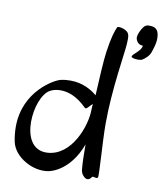

<svg xmlns="http://www.w3.org/2000/svg" viewBox="-82 -784 742 867"><g transform="rotate(10 289.0 -350.5)"><path d="M447 -617C450 -657 446 -667 432 -676C418 -685 396 -689 391 -684C382 -664 372 -635 362 -565C356 -523 352 -442 348 -364C325 -384 283 -410 226 -410C212 -410 196 -409 180 -405C156 -400 18 -328 18 -162C18 -141 20 -118 25 -94C39 -26 129 24 199 10C253 -2 311 -52 342 -138C342 -96 343 -49 346 -23C348 -4 359 8 370 14C384 19 393 8 396 2C400 -4 417 8 423 0C428 -8 415 -163 415 -246C415 -404 445 -576 447 -617ZM341 -295C341 -225 290 -76 177 -71C108 -68 82 -130 82 -196C82 -259 105 -326 140 -347C150 -353 167 -359 189 -359C222 -359 264 -346 308 -302C314 -296 317 -296 331 -312C333 -315 338 -319 343 -323C342 -314 341 -303 341 -295ZM578 -664C578 -704 562 -716 535 -716C530 -716 525 -717 515 -712C503 -704 486 -671 486 -654C486 -643 496 -621 519 -622C521 -600 478 -576 478 -565C478 -559 494 -556 509 -556C516 -556 523 -557 527 -559C543 -569 558 -583 564 -601C574 -630 578 -648 578 -664Z"/></g></svg>

Font: Oregano
Style: Regular
Weight: 400
Designer: Astigmatic (AOETI)
Foundry: Astigmatic (AOETI)
Version: Version 1.000